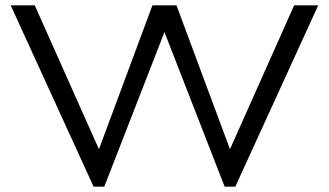

<svg xmlns="http://www.w3.org/2000/svg" viewBox="-20 -688 1230 718"><path d="M1170 -668 860 10H820L595 -568L370 10H330L20 -668H110L350 -130L550 -668H640L840 -130L1080 -668Z"/></svg>

Font: Madhuban Light
Style: Regular
Weight: 300
Designer: jaikishan Patel
Foundry: MagicType
Version: Version 1.000